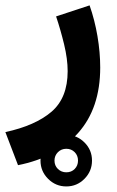

<svg xmlns="http://www.w3.org/2000/svg" viewBox="-42 -334 425 697"><path d="M105 249Q105 210.4 132.6 183.1Q160.2 155.8 198.7 155.8Q237.3 155.8 264.6 183.1Q292 210.4 292 249Q292 287.6 264.6 315.2Q237.3 342.8 198.7 342.8Q160.2 342.8 132.6 315.2Q105 287.6 105 249ZM155.8 249Q155.8 267.1 168.2 279.3Q180.7 291.5 198.7 291.5Q217.3 291.5 229.2 279.3Q241.2 267.1 241.2 249Q241.2 230.5 229 218.3Q216.8 206.1 198.7 206.1Q180.7 206.1 168.2 218.5Q155.8 231 155.8 249ZM23.4 265.6 -22.5 145.5Q85.9 122.1 144.8 71.8Q203.6 21.5 203.6 -75.7Q203.6 -119.6 190.7 -173.1Q177.7 -226.6 161.6 -274.4L283.2 -314.5Q301.8 -261.7 311.8 -202.9Q321.8 -144 321.8 -88.9Q321.8 58.6 241.9 148.4Q162.1 238.3 23.4 265.6Z"/></svg>

Font: Vazirmatn RD FD
Style: Bold
Weight: 700
Designer: Saber Rastikerdar
Foundry: Saber Rastikerdar
Version: Version 33.003